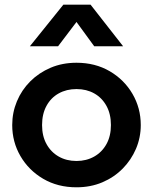

<svg xmlns="http://www.w3.org/2000/svg" viewBox="-20 -782 650 817"><path d="M305.5 15Q225.5 15 163.8 -21.2Q102 -57.5 67 -117.8Q32 -178 32 -250Q32 -303 52 -351Q72 -399 108.8 -435.8Q145.5 -472.5 195.5 -493.8Q245.5 -515 305.5 -515Q385 -515 446.8 -479Q508.5 -443 543.8 -382.5Q579 -322 579 -250Q579 -197 558.8 -149.2Q538.5 -101.5 502 -64.5Q465.5 -27.5 415.5 -6.2Q365.5 15 305.5 15ZM305.5 -97Q347.5 -97 380.8 -115.8Q414 -134.5 433 -168.8Q452 -203 452 -250Q452 -297 433 -331.5Q414 -366 381 -384.5Q348 -403 305.5 -403Q263 -403 229.8 -384.5Q196.5 -366 177.8 -331.5Q159 -297 159 -250Q159 -203 178 -168.8Q197 -134.5 230 -115.8Q263 -97 305.5 -97ZM107 -585 249.5 -762H365.5L504 -585H381L305.5 -688.5L227 -585Z"/></svg>

Font: Geologica Cursive Medium
Style: Regular
Weight: 500
Designer: Sindre Bremnes, Frode Helland
Foundry: Monokrom Skriftforlag AS
Version: Version 1.010;gftools[0.9.28]